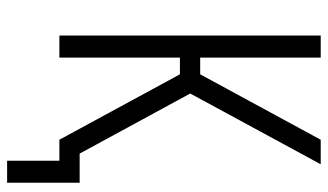

<svg xmlns="http://www.w3.org/2000/svg" viewBox="-211 -564 922 540"><g transform="rotate(90 250.0 -294.0)"><path d="M432 147H494V-57H412L243 -368L442 -735H373L189 -396H142V-735H80V0H142V-339H189L373 0H432Z"/></g></svg>

Font: Iosevka SS09 Light
Style: Regular
Weight: 300
Monospace: yes
Designer: Belleve Invis
Foundry: Belleve Invis
Version: Version 5.2.1; ttfautohint (v1.8.3)